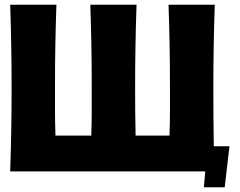

<svg xmlns="http://www.w3.org/2000/svg" viewBox="-20 -723 1011 810"><path d="M928 67H840L846 0H23Q29 -175 29 -350Q29 -527 23 -703H218Q212 -533 212 -363V-257Q212 -205 214 -151H365Q367 -205 367 -257V-363Q367 -533 361 -703H556Q550 -527 550 -350Q550 -250 552 -151H695Q697 -205 697 -257V-363Q697 -533 691 -703H886Q880 -527 880 -350Q880 -228 882 -106H948Z"/></svg>

Font: CAT Rhythmus
Style: Regular
Weight: 400
Designer: Peter Wiegel nach alter Vorlage
Foundry: Peter Wiegel
Version: 1.000